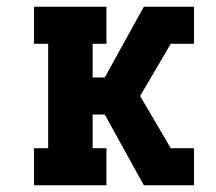

<svg xmlns="http://www.w3.org/2000/svg" viewBox="-20 -550 640 570"><path d="M81 0V-110H123V-420H81V-530H296V-420H255V-320H291L407 -530H556V-420H487L396 -265L487 -110H556V0H407L291 -210H255V-110H296V0Z"/></svg>

Font: Iosevka Slab XBdEx
Style: Regular
Weight: 800
Width: 7
Monospace: yes
Designer: Belleve Invis
Foundry: Belleve Invis
Version: Version 11.1.0; ttfautohint (v1.8.3)